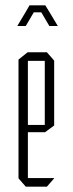

<svg xmlns="http://www.w3.org/2000/svg" viewBox="-20 -696 271 716"><path d="M76 0 49 -31V-32H182V-31L155 0ZM49 -32V-474L83 -501H84V-32ZM84 -203V-230H147V-203ZM84 -469V-501H155L182 -470V-469ZM147 -203V-469H182V-228L148 -203ZM75 -650 90 -676H149L165 -650ZM45 -599V-600L75 -650H106L76 -599ZM164 -599 134 -650H165L195 -600V-599Z"/></svg>

Font: Foldit ExtraLight
Style: Regular
Weight: 250
Version: Version 1.003